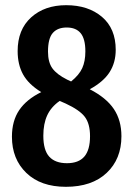

<svg xmlns="http://www.w3.org/2000/svg" viewBox="-20 -705 514 740"><path d="M448 -180Q448 -92 391 -38.5Q334 15 234 15Q137 15 81.5 -38.5Q26 -92 26 -178Q26 -239 54 -280.5Q82 -322 139 -350Q90 -380 69 -418Q48 -456 48 -508Q48 -591 100 -638Q152 -685 235 -685Q320 -685 373 -640Q426 -595 426 -513Q426 -464 402.5 -427Q379 -390 326 -361Q390 -328 419 -284.5Q448 -241 448 -180ZM165 -506Q165 -465 182 -441.5Q199 -418 239 -398L254 -391Q285 -416 297 -442.5Q309 -469 309 -507Q309 -555 291 -577Q273 -599 237 -599Q202 -599 183.5 -578Q165 -557 165 -506ZM327 -180Q327 -228 307 -254.5Q287 -281 233 -306L210 -316Q177 -293 162 -260.5Q147 -228 147 -182Q147 -126 170 -101Q193 -76 238 -76Q283 -76 305 -101.5Q327 -127 327 -180Z"/></svg>

Font: Fira Sans Compressed Medium
Style: Regular
Weight: 500
Width: 1
Designer: bBox Type GmbH & Carrois Corporate GbR & Edenspiekermann AG
Foundry: bBox Type GmbH & Carrois Corporate GbR & Edenspiekermann AG
Version: Version 4.301